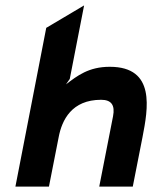

<svg xmlns="http://www.w3.org/2000/svg" viewBox="-20 -690 563 710"><path d="M37 0H161L197 -183C209 -246 245 -321 354 -321C392 -321 406 -301 398 -260L347 0H471L507 -183C527 -287 557 -443 386 -443C308 -443 266 -410 224 -378L238 -398L291 -670L151 -587Z"/></svg>

Font: Charger EcoBlack
Style: Obl
Weight: 1000
Designer: Jasper
Foundry: Cannot Into Space Fonts
Version: Version 1.1